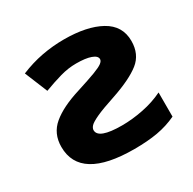

<svg xmlns="http://www.w3.org/2000/svg" viewBox="-128 -675 821 817"><g transform="rotate(-30 282.5 -267.0)"><path d="M281.7 -544.4Q394.5 -544.4 461.4 -507.3Q528.3 -470.2 528.3 -395.5Q528.3 -330.1 482.9 -294.2Q437.5 -258.3 344.2 -226.6Q278.8 -205.1 247.8 -190.7Q216.8 -176.3 207.8 -166.3Q198.7 -156.2 198.7 -146.5Q198.7 -103.5 314.5 -103.5Q364.7 -103.5 418.7 -114.3Q472.7 -125 518.6 -147.5V-28.8Q474.1 -7.8 424.6 1Q375 9.8 309.6 9.8Q44.4 9.8 44.4 -153.3Q44.4 -218.8 91.6 -258.1Q138.7 -297.4 227.1 -324.7Q287.1 -343.8 318.8 -355.7Q350.6 -367.7 362.3 -376.7Q374 -385.7 374 -395Q374 -411.1 348.1 -420.4Q322.3 -429.7 275.9 -429.7Q237.3 -429.7 197.5 -418.5Q157.7 -407.2 112.3 -390.1L66.4 -502Q119.1 -523.9 173.1 -534.2Q227.1 -544.4 281.7 -544.4Z"/></g></svg>

Font: Lunasima
Style: Bold
Weight: 700
Designer: The DocRepair Project, Monotype Design Team
Foundry: Google
Version: Version 2.009